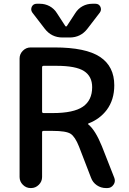

<svg xmlns="http://www.w3.org/2000/svg" viewBox="-20 -1001 674 1000"><path d="M207 -319.3Q199.2 -319.3 199.2 -312.5V-79.1Q199.2 -55.7 182.1 -38.6Q165 -21.5 141.6 -21.5H139.6Q116.2 -21.5 99.1 -38.6Q82 -55.7 82 -79.1V-696.3Q82 -719.7 99.1 -736.8Q116.2 -753.9 139.6 -753.9H263.7Q426.8 -753.9 501 -704.6Q575.2 -655.3 575.2 -556.6Q575.2 -481.4 536.1 -428.7Q500 -380.9 441.4 -358.4Q439.5 -358.4 439 -356Q438.5 -353.5 440.4 -352.5Q476.6 -323.2 510.7 -239.3L575.2 -75.2Q578.1 -67.4 578.1 -60.5Q578.1 -48.8 571.3 -39.1Q559.6 -21.5 539.1 -21.5H532.2Q505.9 -21.5 484.4 -36.1Q462.9 -50.8 454.1 -75.2L391.6 -237.3Q371.1 -289.1 347.7 -304.2Q324.2 -319.3 253.9 -319.3ZM274.4 -658.2H207Q199.2 -658.2 199.2 -650.4V-419.9Q199.2 -412.1 207 -412.1H253.9Q363.3 -412.1 411.6 -445.3Q460 -478.5 460 -546.9Q460 -603.5 417.5 -630.9Q375 -658.2 274.4 -658.2ZM320.3 -865.2Q321.3 -863.3 324.2 -863.3Q327.1 -863.3 328.1 -865.2L372.1 -932.6Q386.7 -956.1 410.2 -968.8Q433.6 -981.4 460.9 -981.4H477.5Q495.1 -981.4 502.9 -965.8Q505.9 -959 505.9 -952.1Q505.9 -943.4 500 -935.5L435.5 -851.6Q400.4 -805.7 342.8 -805.7H305.7Q248 -805.7 212.9 -851.6L148.4 -935.5Q142.6 -943.4 142.6 -952.1Q142.6 -959 145.5 -965.8Q153.3 -981.4 170.9 -981.4H187.5Q214.8 -981.4 238.3 -968.8Q261.7 -956.1 276.4 -932.6Z"/></svg>

Font: Gen Jyuu Gothic Medium
Style: Regular
Weight: 500
Designer: [Source Han Sans]
Ryoko NISHIZUKA  (kana & ideographs); Paul D. Hunt (Latin, Greek & Cyrillic); Wenlong ZHANG  (bopomofo
Version: Version 1.002.20150607